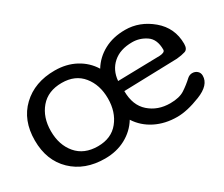

<svg xmlns="http://www.w3.org/2000/svg" viewBox="-101 -844 1308 1120"><g transform="rotate(-30 552.5 -284.0)"><path d="M946.8 -369.1Q946.8 -439 904.1 -468Q861.3 -497.1 810.5 -497.1Q729 -497.1 680.9 -454.6Q632.8 -412.1 627 -341.8L910.6 -348.1Q924.3 -348.6 935.5 -353.3Q946.8 -357.9 946.8 -369.1ZM628.9 -272.9Q628.9 -177.2 685.8 -127.2Q742.7 -77.1 826.2 -77.1Q888.2 -77.1 923.6 -100.3Q959 -123.5 991.2 -153.3Q998.5 -159.7 1006.8 -162.8Q1015.1 -166 1023.4 -166Q1043 -166 1056.6 -154.1Q1070.3 -142.1 1070.3 -122.1Q1070.3 -59.6 979.7 -23.7Q889.2 12.2 822.3 12.2Q740.7 12.2 675.8 -20.5Q610.8 -53.2 572.8 -112.3Q537.1 -54.2 475.8 -21Q414.6 12.2 335.9 12.2Q200.7 12.2 116.7 -68.4Q32.7 -148.9 32.7 -284.2Q32.7 -419.9 116.9 -500Q201.2 -580.1 335.9 -580.1Q414.1 -580.1 475.3 -547.4Q536.6 -514.6 572.3 -456.5Q607.4 -514.2 668.5 -547.1Q729.5 -580.1 810.5 -580.1Q908.2 -580.1 988.8 -512.5Q1069.3 -444.8 1069.3 -337.9Q1069.3 -301.3 1046.6 -293.9Q1023.9 -286.6 989.3 -283.2ZM335.9 -497.1Q243.2 -497.1 192.1 -437Q141.1 -377 141.1 -284.2Q141.1 -190.9 192.1 -130.9Q243.2 -70.8 335.9 -70.8Q426.3 -70.8 475.6 -131.8Q524.9 -192.9 524.9 -284.2Q524.9 -375.5 475.6 -436.3Q426.3 -497.1 335.9 -497.1Z"/></g></svg>

Font: Cutive
Style: Regular
Weight: 400
Designer: Vernon Adams
Version: Version 1.002